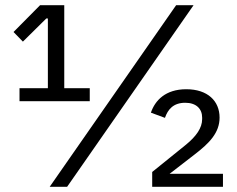

<svg xmlns="http://www.w3.org/2000/svg" viewBox="-20 -718 912 738"><path d="M837 -50H632L729 -125C785 -168 824 -208 824 -266C824 -330 778 -375 696 -375C616 -375 576 -332 560 -285L614 -265C625 -297 646 -323 692 -323C734 -323 757 -300 757 -266V-260C757 -226 734 -194 695 -162L565 -57V0H837ZM238 0 724 -698H657L171 0ZM325 -329V-379H227V-698H134L32 -595L68 -558L158 -647H164V-379H55V-329Z"/></svg>

Font: IBM Plex Arabic
Style: Regular
Weight: 400
Designer: Mike Abbink, Paul van der Laan, Pieter van Rosmalen, Wael Morcos, Khajak Apelian
Foundry: Bold Monday
Version: Version 1.0